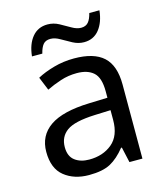

<svg xmlns="http://www.w3.org/2000/svg" viewBox="-111 -819 784 914"><g transform="rotate(-15 280.5 -362.5)"><path d="M288 -545Q386 -545 433 -502Q480 -459 480 -365V0H416L399 -76H395Q360 -32 321.5 -11Q283 10 215 10Q142 10 94 -28.5Q46 -67 46 -149Q46 -229 109 -272.5Q172 -316 303 -320L394 -323V-355Q394 -422 365 -448Q336 -474 283 -474Q241 -474 203 -461.5Q165 -449 132 -433L105 -499Q140 -518 188 -531.5Q236 -545 288 -545ZM314 -259Q214 -255 175.5 -227Q137 -199 137 -148Q137 -103 164.5 -82Q192 -61 235 -61Q303 -61 348 -98.5Q393 -136 393 -214V-262ZM98 -606Q104 -665 132.5 -699.5Q161 -734 208 -734Q238 -734 264.5 -719.5Q291 -705 315 -691Q339 -677 360 -677Q383 -677 395.5 -691.5Q408 -706 415 -735H465Q459 -677 431 -642Q403 -607 356 -607Q328 -607 301.5 -621Q275 -635 250.5 -649.5Q226 -664 204 -664Q180 -664 168 -649.5Q156 -635 149 -606Z"/></g></svg>

Font: Noto Sans Lepcha
Style: Regular
Weight: 400
Designer: Monotype Design Team
Foundry: Monotype Imaging Inc.
Version: Version 2.006; ttfautohint (v1.8.4.7-5d5b)